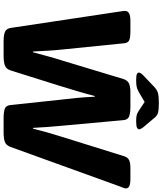

<svg xmlns="http://www.w3.org/2000/svg" viewBox="62 -962 902 1066"><g transform="rotate(90 513.0 -429.0)"><path d="M210 2Q175 2 157 -5.5Q139 -13 135 -38L44 -643Q43 -652 41.5 -660Q40 -668 41 -675Q42 -688 54.5 -695Q67 -702 98 -702H159Q185 -702 201 -696.5Q217 -691 220 -669L255 -323Q259 -285 261.5 -244Q264 -203 266 -161H270Q281 -201 292.5 -243.5Q304 -286 316 -323L419 -664Q427 -688 446.5 -695.5Q466 -703 501 -702H573Q607 -702 626 -695Q645 -688 647 -663L678 -323Q682 -285 685 -241.5Q688 -198 690 -161H694Q704 -201 716 -243Q728 -285 740 -323L848 -669Q855 -689 870.5 -695.5Q886 -702 912 -702H970Q1004 -702 1015.5 -695Q1027 -688 1026 -675Q1025 -668 1022 -660.5Q1019 -653 1015 -643L796 -37Q787 -12 768 -5Q749 2 714 2H636Q601 2 583 -5Q565 -12 563 -38L535 -301Q529 -350 524 -401.5Q519 -453 517 -504H513Q500 -452 484 -400Q468 -348 454 -301L371 -37Q363 -12 343 -5Q323 2 289 2ZM425 -734Q400 -734 391.5 -738Q383 -742 383 -749Q383 -758 398 -773L460 -832Q477 -849 495 -854.5Q513 -860 552 -860Q592 -860 608.5 -854.5Q625 -849 638 -831L687 -773Q693 -765 695.5 -759.5Q698 -754 698 -751Q698 -743 688.5 -738.5Q679 -734 653 -734Q633 -734 621 -736.5Q609 -739 596 -748L546 -781L490 -748Q474 -739 460.5 -736.5Q447 -734 425 -734Z"/></g></svg>

Font: Asap Semi Expanded Semi Expanded ExtraBold
Style: Italic
Weight: 800
Width: 6
Italic angle: -6°
Designer: Pablo Cosgaya
Foundry: Omnibus-Type
Version: Version 3.001; ttfautohint (v1.8.4.7-5d5b)